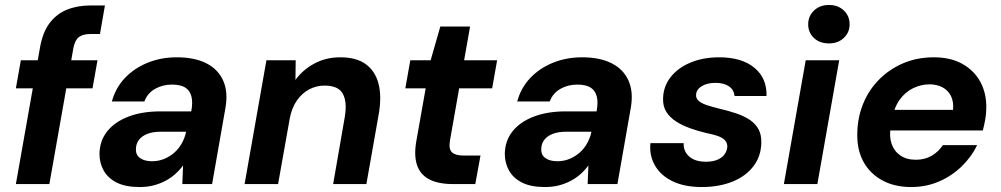

<svg xmlns="http://www.w3.org/2000/svg" viewBox="-20 -742 4034 774"><path d="M44 0 141 -549Q152 -612 180 -649Q208 -686 250 -703Q292 -720 345 -720H403L383 -605H346Q314 -605 298 -592.5Q282 -580 276 -549L179 0ZM44 -386 64 -499H373L353 -386Z M543 12Q486 12 450.5 -6Q415 -24 398 -54.5Q381 -85 381 -122Q382 -175 412.5 -213Q443 -251 498 -272Q553 -293 627 -293H751Q758 -330 751.5 -354Q745 -378 726 -389.5Q707 -401 673 -401Q636 -401 605.5 -384Q575 -367 562 -333H431Q446 -388 483.5 -427.5Q521 -467 575 -489Q629 -511 693 -511Q764 -511 811.5 -487Q859 -463 879.5 -417.5Q900 -372 889 -308L835 0H715L718 -75Q704 -56 686 -40Q668 -24 646 -12.5Q624 -1 598.5 5.5Q573 12 543 12ZM593 -92Q619 -92 642 -101.5Q665 -111 683 -127Q701 -143 713 -164.5Q725 -186 730 -210L731 -211H628Q597 -211 574.5 -202.5Q552 -194 540 -178Q528 -162 528 -141Q527 -117 545 -104.5Q563 -92 593 -92Z M966 0 1054 -499H1172L1171 -420Q1201 -461 1247.5 -486Q1294 -511 1352 -511Q1417 -511 1455 -483Q1493 -455 1506 -404Q1519 -353 1507 -283L1457 0H1323L1370 -271Q1380 -331 1362 -364Q1344 -397 1288 -397Q1255 -397 1226 -381.5Q1197 -366 1176.5 -336.5Q1156 -307 1148 -264L1101 0Z M1806 0Q1746 0 1709.5 -19.5Q1673 -39 1660.5 -78.5Q1648 -118 1659 -177L1696 -386H1614L1634 -499H1716L1755 -635H1875L1851 -499H1984L1964 -386H1831L1794 -176Q1788 -141 1802 -128Q1816 -115 1848 -115H1917L1896 0Z M2177 12Q2120 12 2084.5 -6Q2049 -24 2032 -54.5Q2015 -85 2015 -122Q2016 -175 2046.5 -213Q2077 -251 2132 -272Q2187 -293 2261 -293H2385Q2392 -330 2385.5 -354Q2379 -378 2360 -389.5Q2341 -401 2307 -401Q2270 -401 2239.5 -384Q2209 -367 2196 -333H2065Q2080 -388 2117.5 -427.5Q2155 -467 2209 -489Q2263 -511 2327 -511Q2398 -511 2445.5 -487Q2493 -463 2513.5 -417.5Q2534 -372 2523 -308L2469 0H2349L2352 -75Q2338 -56 2320 -40Q2302 -24 2280 -12.5Q2258 -1 2232.5 5.5Q2207 12 2177 12ZM2227 -92Q2253 -92 2276 -101.5Q2299 -111 2317 -127Q2335 -143 2347 -164.5Q2359 -186 2364 -210L2365 -211H2262Q2231 -211 2208.5 -202.5Q2186 -194 2174 -178Q2162 -162 2162 -141Q2161 -117 2179 -104.5Q2197 -92 2227 -92Z M2809 12Q2740 12 2692 -11Q2644 -34 2620.5 -74.5Q2597 -115 2602 -165H2736Q2735 -143 2745.5 -126Q2756 -109 2776 -99.5Q2796 -90 2826 -90Q2853 -90 2872 -98Q2891 -106 2901 -120Q2911 -134 2912 -151Q2912 -167 2901.5 -177.5Q2891 -188 2871.5 -194.5Q2852 -201 2826 -206Q2793 -214 2762 -225Q2731 -236 2706 -252Q2681 -268 2666.5 -290.5Q2652 -313 2653 -345Q2654 -393 2683 -430.5Q2712 -468 2763 -489.5Q2814 -511 2879 -511Q2970 -511 3021 -469Q3072 -427 3070 -355H2941Q2939 -380 2918.5 -394Q2898 -408 2864 -408Q2830 -408 2808 -394Q2786 -380 2786 -358Q2786 -344 2797.5 -334.5Q2809 -325 2830 -318Q2851 -311 2880 -304Q2918 -295 2949 -284.5Q2980 -274 3003 -258.5Q3026 -243 3038 -220.5Q3050 -198 3049 -166Q3048 -112 3017 -71.5Q2986 -31 2932 -9.5Q2878 12 2809 12Z M3140 0 3228 -499H3363L3275 0ZM3322 -567Q3284 -567 3261 -589Q3238 -611 3238 -644Q3238 -677 3261.5 -699.5Q3285 -722 3322 -722Q3358 -722 3381.5 -700Q3405 -678 3405 -644Q3405 -611 3381.5 -589Q3358 -567 3322 -567Z M3653 12Q3586 12 3536.5 -15Q3487 -42 3460.5 -90.5Q3434 -139 3436 -206Q3437 -268 3459.5 -323.5Q3482 -379 3523.5 -421Q3565 -463 3621 -487Q3677 -511 3745 -511Q3812 -511 3859.5 -484.5Q3907 -458 3932 -412Q3957 -366 3956 -306Q3956 -283 3951.5 -259Q3947 -235 3942 -216H3532L3546 -299H3822Q3825 -332 3813.5 -355Q3802 -378 3779.5 -390Q3757 -402 3727 -402Q3693 -402 3661 -386.5Q3629 -371 3606.5 -339.5Q3584 -308 3576 -260L3571 -231Q3564 -193 3574 -163Q3584 -133 3609 -115.5Q3634 -98 3672 -98Q3709 -98 3736.5 -114.5Q3764 -131 3781 -157H3919Q3896 -109 3856 -70.5Q3816 -32 3764.5 -10Q3713 12 3653 12Z"/></svg>

Font: DM Sans 20pt
Style: Bold Italic
Weight: 700
Italic angle: -10°
Version: Version 4.004;gftools[0.9.30]